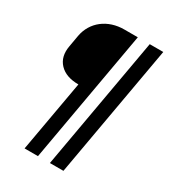

<svg xmlns="http://www.w3.org/2000/svg" viewBox="-215 -846 1029 1143"><g transform="rotate(30 300.0 -275.0)"><path d="M229 180H137L224 -310Q138 -310 94 -356.5Q50 -403 64 -480L78 -560Q85 -598 104 -629.5Q123 -661 152 -683.5Q181 -706 218 -718Q255 -730 298 -730H390ZM404 180H311L472 -730H565Z"/></g></svg>

Font: Maple Mono NL SemiBold
Style: Italic
Weight: 600
Italic angle: -10°
Monospace: yes
Designer: subframe7536
Version: Version 7.000